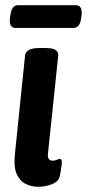

<svg xmlns="http://www.w3.org/2000/svg" viewBox="-20 -709 333 736"><path d="M126 7Q102 7 79.5 -3.5Q57 -14 44.5 -41Q32 -68 37 -117L76 -496Q79 -525 132 -525H153Q184 -525 194.5 -516.5Q205 -508 203 -494L164 -122Q160 -93 182 -93Q191 -93 198 -96.5Q205 -100 210 -100Q220 -100 216 -74Q214 -61 212 -48.5Q210 -36 207 -27Q202 -12 178 -2.5Q154 7 126 7ZM40 -602Q14 -602 18 -639L20 -652Q25 -689 49 -689H271Q296 -689 293 -652L291 -639Q286 -602 262 -602Z"/></svg>

Font: Asap Condensed Condensed SemiBold
Style: Italic
Weight: 600
Width: 3
Italic angle: -6°
Designer: Pablo Cosgaya
Foundry: Omnibus-Type
Version: Version 3.001; ttfautohint (v1.8.4.7-5d5b)